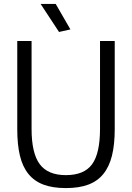

<svg xmlns="http://www.w3.org/2000/svg" viewBox="-20 -949 672 979"><path d="M281 -786 187 -929H264L339 -799ZM316 10Q249 10 202 -7.5Q155 -25 125 -62Q95 -99 81.5 -155.5Q68 -212 68 -290V-740H141V-292Q141 -168 182.5 -112Q224 -56 316 -56Q409 -56 449.5 -111.5Q490 -167 490 -292V-740H565V-290Q565 -212 551 -155.5Q537 -99 507 -62Q477 -25 430 -7.5Q383 10 316 10Z"/></svg>

Font: Encode Sans Compressed
Style: Regular
Weight: 400
Designer: Pablo Impallari, Andres Torresi
Foundry: Pablo Impallari, Andres Torresi
Version: Version 1.000; ttfautohint (v1.00) -l 8 -r 50 -G 200 -x 14 -